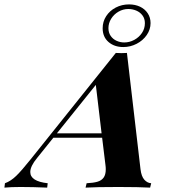

<svg xmlns="http://www.w3.org/2000/svg" viewBox="-111 -857 782 877"><path d="M0 0ZM576.7 -751.5Q576.7 -722.2 559.3 -697Q542 -671.9 513.2 -657Q484.4 -642.1 452.1 -642.1Q411.1 -642.1 384.5 -665.3Q357.9 -688.5 357.9 -728Q357.9 -758.3 374 -783.2Q390.1 -808.1 417.7 -822.5Q445.3 -836.9 478.5 -836.9Q506.3 -836.9 528.6 -826.4Q550.8 -815.9 563.7 -796.4Q576.7 -776.9 576.7 -751.5ZM550.8 -751Q550.8 -772 539.8 -786.6Q528.8 -801.3 511.5 -808.6Q494.1 -815.9 475.1 -815.9Q451.2 -815.9 430.2 -803.7Q409.2 -791.5 396.7 -771.2Q384.3 -751 384.3 -728.5Q384.3 -708 394.5 -693.1Q404.8 -678.2 421.4 -670.7Q438 -663.1 456.5 -663.1Q480.5 -663.1 502.2 -674.8Q523.9 -686.5 537.4 -706.5Q550.8 -726.6 550.8 -751ZM579.6 -20 574.7 0Q523.4 -2.9 429.7 -2.9Q328.1 -2.9 279.8 0L284.7 -20Q315.4 -21.5 334 -26.9Q352.5 -32.2 362.3 -45.7Q372.1 -59.1 372.1 -84Q372.1 -93.3 370.6 -104L355.5 -228H132.8L58.6 -135.7Q27.3 -97.7 27.3 -71.3Q27.3 -28.8 106.9 -20L104.5 0Q39.6 -2.9 -17.1 -2.9Q-61.5 -2.9 -90.8 0L-88.4 -20Q-61.5 -29.8 -36.9 -53.7Q-12.2 -77.6 28.3 -128.4L418 -615.2Q434.6 -614.3 443.4 -614.3Q452.1 -614.3 468.8 -615.2L530.8 -84Q534.7 -51.3 548.3 -36.1Q562 -21 579.6 -20ZM326.7 -469.2 148.9 -248H353Z"/></svg>

Font: TypoPRO Playfair Display SC
Style: Bold Italic
Weight: 700
Italic angle: -14.9847°
Designer: Claus Eggers Sørensen
Foundry: Claus Eggers Sørensen
Version: Version 1.004;PS 001.004;hotconv 1.0.70;makeotf.lib2.5.58329